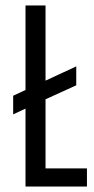

<svg xmlns="http://www.w3.org/2000/svg" viewBox="-20 -680 343 700"><path d="M73 0V-284L28 -263V-331L73 -352V-660H146V-386L258 -438V-369L146 -318V-66H297V0Z"/></svg>

Font: Bricolage Grotesque 96pt Condensed Light
Style: Regular
Weight: 300
Width: 3
Designer: Mathieu Triay
Foundry: Atelier Triay
Version: Version 1.001; ttfautohint (v1.8.4.7-5d5b);gftools[0.9.33.de